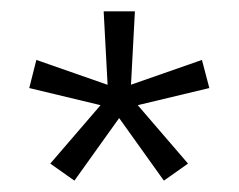

<svg xmlns="http://www.w3.org/2000/svg" viewBox="-20 -659 420 338"><path d="M190 -451.5 111 -341 68.5 -371 158 -475 158.5 -473.5 31.5 -504 44 -553.5 170 -509.5 169.5 -508 162.5 -639H217.5L210.5 -508L209.5 -509.5L335.5 -553.5L348.5 -504L221 -473.5L221.5 -475L311 -371L268.5 -341L189.5 -451.5Z"/></svg>

Font: Anek Kannada Light
Style: Regular
Weight: 300
Designer: Vaishnavi Murthy, Maithili Shingre (Kannada) & Yesha Goshar (Latin)
Foundry: Ek Type
Version: Version 1.003